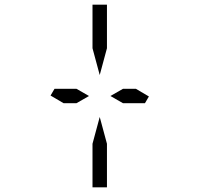

<svg xmlns="http://www.w3.org/2000/svg" viewBox="-20 -912 856 824"><path d="M439 -295V-108H377V-295L408 -410ZM253 -469 197 -502 214 -531H308L362 -500L308 -469ZM508 -531H563L619 -498L602 -469H508L454 -500ZM377 -705V-892H439V-705L408 -590Z"/></svg>

Font: DSEG14 Modern Mini
Style: Light
Weight: 300
Designer: Keshikan(Twitter:@keshinomi_88pro)
Version: Version 0.46